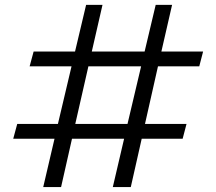

<svg xmlns="http://www.w3.org/2000/svg" viewBox="-20 -736 870 772"><path d="M153.8 16.1 199.2 -178.2H33.2L49.3 -237.8H212.9L267.6 -469.2H99.1L115.2 -528.8H281.7L326.2 -716.3H392.1L349.1 -528.8H561.5L606 -716.3H671.9L628.9 -528.8H796.4V-527.8L781.2 -469.2H615.2L563 -237.8H730L714.4 -178.2H549.8L505.9 16.1H433.6L479 -178.2H269.5L225.6 16.1ZM282.7 -237.8H492.7L547.4 -469.2H335.4Z"/></svg>

Font: DimaThulth2
Style: Regular
Weight: 400
Designer: R.Balvardi
Foundry: R.Balvardi (R.Balvardi@gmail.com)
Version: Version 1.00;November 13, 2018;FontCreator 11.5.0.2427 64-bi